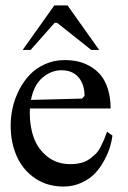

<svg xmlns="http://www.w3.org/2000/svg" viewBox="-20 -681 475 711"><path d="M317.9 -496.1 191.9 -596.2H182.1L93.3 -496.1H64L181.2 -661.1H230L347.2 -496.1ZM396.5 -178.7Q394 -159.7 387.5 -137.5Q380.9 -115.2 366.7 -88.4Q352.5 -61.5 333 -40.3Q313.5 -19 282.5 -4.6Q251.5 9.8 214.8 9.8Q154.8 9.8 109.9 -20.8Q64.9 -51.3 42.2 -102.1Q19.5 -152.8 19.5 -216.3Q19.5 -250 27.3 -283.9Q35.2 -317.9 51.5 -349.4Q67.9 -380.9 91.1 -405Q114.3 -429.2 147.5 -443.8Q180.7 -458.5 219.7 -458.5Q244.6 -458.5 267.6 -453.6Q290.5 -448.7 313.2 -435.8Q335.9 -422.9 352.5 -403.3Q369.1 -383.8 379.4 -351.8Q389.6 -319.8 389.6 -279.3H90.8Q90.3 -273.9 90.3 -261.7Q90.3 -210.4 106 -168.9Q121.6 -127.4 156.5 -100.3Q191.4 -73.2 240.2 -73.2Q262.2 -73.2 280.3 -77.9Q298.3 -82.5 311.8 -92.3Q325.2 -102.1 335 -111.8Q344.7 -121.6 352.8 -137.7Q360.8 -153.8 365.5 -164.6Q370.1 -175.3 376.5 -193.4ZM207 -420.9Q169.9 -420.9 137.7 -393.8Q105.5 -366.7 94.7 -311L283.2 -315.9L293 -325.7Q293 -368.7 270.8 -394.8Q248.5 -420.9 207 -420.9Z"/></svg>

Font: Happy Times at the IKOB
Style: Regular
Weight: 400
Designer: Lucas Le Bihan
Foundry: Lucas Le Bihan
Version: Version 1.000;PS 1.0;hotconv 1.0.88;makeotf.lib2.5.647800